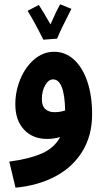

<svg xmlns="http://www.w3.org/2000/svg" viewBox="-20 -640 490 890"><path d="M407 -110Q407 -12 362 61.5Q317 135 237 177.5Q157 220 52 230L23 109Q115 97 173.5 71.5Q232 46 259 -5Q231 4 198 4Q132 4 91.5 -39Q51 -82 51 -157Q51 -216 74 -272.5Q97 -329 138.5 -364.5Q180 -400 231 -400Q283 -400 323 -363.5Q363 -327 385 -261.5Q407 -196 407 -110ZM232 -120Q259 -120 282 -128Q279 -272 226 -272Q205 -272 189.5 -245Q174 -218 174 -180Q174 -149 190 -134.5Q206 -120 232 -120ZM245 -462 246 -461 181 -456Q140 -538 108 -590L160 -617Q174 -597 214 -527Q244 -595 259 -620L311 -599Q265 -510 245 -462Z"/></svg>

Font: Noto Sans Arabic Cond
Style: Bold
Weight: 700
Width: 3
Designer: Nadine Chahine
Foundry: Monotype Imaging Inc.
Version: Version 1.001